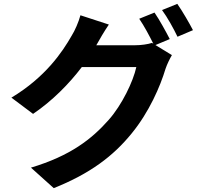

<svg xmlns="http://www.w3.org/2000/svg" viewBox="-20 -884 1040 993"><path d="M858 -682C839 -719 804 -783 779 -819L700 -787C725 -751 753 -698 773 -658L766 -662C744 -655 710 -650 679 -650H478L481 -655C493 -677 519 -722 543 -757L396 -805C387 -771 367 -725 351 -700C302 -614 215 -485 39 -379L151 -295C250 -362 337 -450 403 -537H685C669 -463 611 -342 543 -265C455 -165 344 -78 140 -17L258 89C446 14 566 -77 661 -194C752 -305 809 -438 836 -528C844 -552 858 -580 869 -599L784 -651ZM818 -832C846 -794 878 -736 898 -694L978 -728C960 -763 923 -827 897 -864Z"/></svg>

Font: Noto Sans Mono CJK JP Bold
Style: Regular
Weight: 700
Designer: Ryoko NISHIZUKA (kana & ideographs); Paul D. Hunt (Latin, Greek & Cyrillic); Wenlong ZHANG (bopomofo); Sandoll Communica
Foundry: Adobe Systems Incorporated
Version: Version 1.004;PS 1.004;hotconv 1.0.82;makeotf.lib2.5.63406